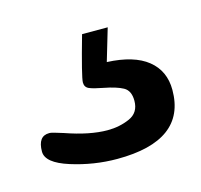

<svg xmlns="http://www.w3.org/2000/svg" viewBox="-48 -51 326 311"><g transform="rotate(-15 115.0 105.0)"><path d="M230 125Q230 210 115 210Q76 210 38 198Q0 186 0 167Q0 141 19 141Q23 141 30.5 143.5Q38 146 42 147Q82 161 112 161Q132 161 149 153.5Q166 146 166 126Q166 109 155 103Q144 97 123 93Q107 90 100 87Q93 84 93 76Q93 67 112 0H155L139 54Q184 56 207 74.5Q230 93 230 125Z"/></g></svg>

Font: Asap-Regular
Style: Regular
Weight: 400
Designer: Pablo Cosgaya
Foundry: Omnibus-Type
Version: Version 2.000; ttfautohint (v1.8)